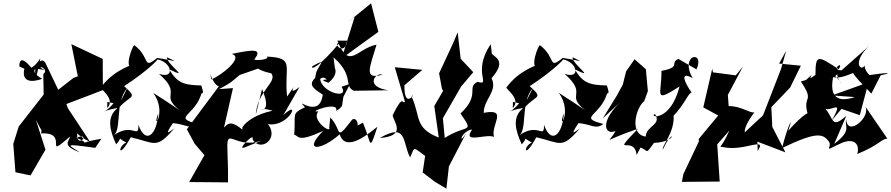

<svg xmlns="http://www.w3.org/2000/svg" viewBox="-20 -876 5370 1157"><path d="M331 -335 255 -494C227 -554 168 -440 202 -426C237 -592 229 -501 169 -468C89 -564 97 -475 97 -475L127 -462C127 -462 93 -352 235 -401C193 -419 145 -484 249 -452C180 -494 285 -462 241 -430L243 -306L93 -114L60 -9L73 162L164 181L254 26L196 -154C238 -69 230 -106 228 -72C405 -82 232 94 402 -53C397 -23 349 0 461 42C392 -4 353 -13 554 15L591 -40C407 -9 556 -3 439 -45C540 -87 432 43 446 -89C395 -118 462 -43 521 -24L389 -224L380 -249L600 -333L599 -521L410 -610L449 -416L422 -406Z M627 -262 664 -254C601 -175 560 -203 690 -226C620 -171 641 -92 680 -6C759 -92 621 -78 741 -17C688 5 691 93 768 -49C914 -15 921 26 1030 -102C1011 -90 959 -42 1022 -134C1099 -128 1125 -93 1172 -129C1009 -171 1161 -174 1198 -326L1098 -306C1216 -318 1212 -295 1193 -361C1085 -363 1047 -378 999 -459C1136 -391 984 -488 986 -531C1062 -494 1038 -510 927 -527C836 -453 889 -530 789 -604C765 -579 718 -411 809 -498C635 -442 592 -346 588 -351C577 -343 681 -280 626 -225ZM904 -316C991 -194 890 -76 934 -194C926 -64 858 -1 814 -124C816 -30 780 -147 657 -55C720 -83 667 -255 747 -345L664 -181C747 -318 829 -266 728 -357C871 -450 933 -518 929 -518C1014 -502 1039 -397 938 -431C1083 -304 939 -309 1062 -212C1011 -247 958 -282 904 -316Z M1452 13C1403 33 1518 -86 1502 -36C1549 43 1664 -40 1595 -128C1720 -107 1799 -287 1687 -182L1785 -352C1684 -273 1811 -437 1710 -294C1690 -478 1762 -527 1588 -535C1610 -517 1512 -508 1513 -519C1567 -587 1497 -576 1376 -551C1455 -530 1305 -416 1254 -398C1235 -486 1255 -368 1299 -356C1234 -270 1171 -183 1106 -97L1153 -10L1212 59L1120 221L1354 223V147L1350 13C1347 -111 1398 24 1558 -29ZM1439 -96C1359 -163 1346 -117 1330 -108L1384 -345L1300 -339C1376 -379 1371 -380 1424 -424L1568 -474C1552 -499 1468 -467 1615 -434C1654 -381 1530 -329 1521 -183L1559 -339C1641 -150 1479 -248 1623 -209C1414 -165 1408 -28 1482 -150Z M2025 -220 2041 -237 2049 -292 2090 -371 2038 -353C2093 -269 1894 -323 1910 -417C1887 -345 1907 -437 1948 -398C1955 -393 1891 -402 1959 -377C2066 -463 1932 -524 2001 -442L1990 -530C2118 -418 2048 -357 2113 -329L2320 -332C2175 -354 2243 -442 2285 -426C2167 -393 2210 -471 2249 -607C2128 -583 2085 -450 2013 -631H2073C2056 -533 1980 -618 2026 -618C1910 -478 1851 -450 1862 -477C1952 -527 1907 -492 1886 -441L1879 -407C1843 -369 1855 -349 1925 -306C1905 -148 1746 -305 1818 -230C1734 -189 1763 -195 1753 -64C1782 -59 1766 -13 1927 -87C1800 42 1916 33 2027 -67C2064 54 2219 -86 2254 -112C2202 49 2220 -13 2167 -137L2027 -59C2191 -65 2129 -194 2098 -150C1996 -17 2043 -95 1970 -168L1964 -109C1980 -64 1851 -155 1899 -205C1822 -196 2028 -272 2005 -208ZM2117 -774C2091 -691 2065 -607 2039 -524L2260 -684L2216 -856L2071 -738Z M2550 9 2527 163 2600 219 2670 261 2685 127 2795 -85C2740 15 2753 -85 2825 -96C2762 -5 2910 -73 2957 -51C2935 -124 3046 -225 2895 -196C2894 -278 2981 -325 2942 -405C3038 -512 2958 -532 2944 -552L2937 -610C2822 -439 2944 -357 2858 -383C2788 -349 2878 -307 2755 -192C2840 -68 2796 -131 2660 -45L2649 -164L2759 -355L2832 -441L2756 -522L2738 -681L2710 -615L2626 -434L2643 -342L2650 -328L2597 -237L2624 -47C2474 -106 2517 -173 2460 -294C2496 -336 2415 -201 2417 -362L2525 -455L2359 -471L2420 -264C2405 -240 2413 -320 2346 -181C2355 -136 2431 -58 2268 -44C2434 -140 2404 -20 2451 73C2484 2 2459 5 2574 87Z M3071 -262 3108 -254C3045 -175 3004 -203 3134 -226C3064 -171 3085 -92 3124 -6C3203 -92 3065 -78 3185 -17C3132 5 3135 93 3212 -49C3358 -15 3365 26 3474 -102C3455 -90 3403 -42 3466 -134C3543 -128 3569 -93 3616 -129C3453 -171 3605 -174 3642 -326L3542 -306C3660 -318 3656 -295 3637 -361C3529 -363 3491 -378 3443 -459C3580 -391 3428 -488 3430 -531C3506 -494 3482 -510 3371 -527C3280 -453 3333 -530 3233 -604C3209 -579 3162 -411 3253 -498C3079 -442 3036 -346 3032 -351C3021 -343 3125 -280 3070 -225ZM3348 -316C3435 -194 3334 -76 3378 -194C3370 -64 3302 -1 3258 -124C3260 -30 3224 -147 3101 -55C3164 -83 3111 -255 3191 -345L3108 -181C3191 -318 3273 -266 3172 -357C3315 -450 3377 -518 3373 -518C3458 -502 3483 -397 3382 -431C3527 -304 3383 -309 3506 -212C3455 -247 3402 -282 3348 -316Z M3840 13C3890 31 3866 61 3921 -15C4069 -20 4041 -121 3975 24C3963 9 4047 -78 4039 -179C4104 -245 4130 -320 4148 -318C4101 -384 4077 -449 4154 -405C4072 -550 4231 -576 4177 -458L4068 -521C4012 -496 4089 -472 3966 -449C3968 -308 3913 -251 4075 -355C4020 -137 3884 -170 3927 -189C3969 -121 3874 -120 3871 -53C3769 -66 3813 -230 3862 -266L3884 -327L3872 -459L3804 -519L3753 -446L3733 -366L3697 -300L3612 -162L3747 -288C3579 -141 3628 -57 3689 -87C3650 -8 3596 -22 3824 -100C3650 82 3804 -70 3816 58Z M4543 -44 4464 -53 4713 42 4634 -111 4628 -230 4741 -348 4806 -480 4675 -493 4718 -571 4686 -459 4578 -181 4457 -68C4512 -63 4411 -46 4526 -199C4496 -193 4451 -236 4371 -237L4366 -304L4457 -475L4414 -422L4276 -440L4272 -462L4218 -229L4308 -180L4190 -38L4192 -25L4098 173L4089 220L4317 218L4302 -6L4375 -89C4323 30 4304 3 4341 11C4465 38 4604 -57 4546 34Z M5051 -220 5161 -182 5214 -380 4993 -301 5132 -291C5019 -254 4975 -297 5003 -425C4964 -363 4941 -320 4989 -403C5063 -442 4992 -447 5054 -366C4974 -499 4940 -363 5098 -427L5194 -465C5058 -483 5119 -428 5231 -312L5287 -422C5372 -441 5322 -439 5208 -422C5287 -393 5194 -414 5190 -481C5169 -442 5112 -498 5216 -598L5051 -452C4980 -454 5070 -516 5034 -459C4910 -539 4894 -554 4894 -425C4817 -366 4918 -469 4837 -394L4806 -385C4895 -252 4811 -309 4849 -183C4891 -148 4913 -295 4730 -88C4768 -200 4722 -107 4693 16C4902 -85 4938 -69 4972 -27C5004 11 4925 47 5040 -9C5121 -49 5164 -13 5146 52C5284 -5 5288 -37 5327 -41L5192 -238C5235 -176 5087 -47 5079 -156C5068 -112 5116 -91 5007 -9L5080 -178C4981 -91 5010 -170 4939 -236C4965 -175 5080 -303 4992 -150Z"/></svg>

Font: Asimov Silicon
Style: Regular
Weight: 400
Designer: Google
Version: Version 2.000980; 2014